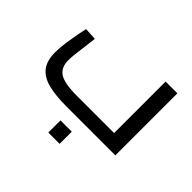

<svg xmlns="http://www.w3.org/2000/svg" viewBox="-152 -708 1094 1094"><g transform="rotate(45 394.5 -161.0)"><path d="M54 0ZM712 -500V0H321Q229 0 171 -15Q113 -30 83.5 -67.5Q54 -105 54 -172Q54 -214 63.5 -275Q73 -336 85 -391L160 -387L151 -313Q139 -229 139 -194Q139 -136 177.5 -110.5Q216 -85 316 -85H617V-500ZM350 80H441V178H350Z"/></g></svg>

Font: Cairo SemiBold
Style: Regular
Weight: 600
Designer: Mohamed Gaber, the designers of Titillium
Foundry: Kief Type Foundry
Version: Version 2.009; ttfautohint (v1.5.33-1714) -l 8 -r 50 -G 200 